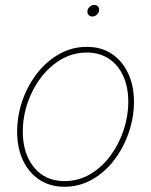

<svg xmlns="http://www.w3.org/2000/svg" viewBox="-20 -729 598 760"><path d="M234.9 10.3Q178.2 10.3 136 -17.6Q93.8 -45.4 70.8 -94.5Q47.9 -143.6 47.9 -207.5Q47.9 -269.5 68.1 -329.1Q88.4 -388.7 125.7 -437.3Q163.1 -485.8 213.6 -514.6Q264.2 -543.5 324.2 -543.5Q380.9 -543.5 422.4 -515.9Q463.9 -488.3 487.1 -439.2Q510.3 -390.1 510.3 -326.2Q510.3 -264.6 489.7 -204.6Q469.2 -144.5 432.4 -95.9Q395.5 -47.4 345 -18.6Q294.4 10.3 234.9 10.3ZM234.9 -12.2Q290.5 -12.2 336.7 -39.3Q382.8 -66.4 416.5 -111.8Q450.2 -157.2 469 -212.9Q487.8 -268.6 487.8 -325.7Q487.8 -383.8 468 -427.7Q448.2 -471.7 411.4 -496.3Q374.5 -521 323.7 -521Q270 -521 224.1 -494.9Q178.2 -468.8 143.6 -423.8Q108.9 -378.9 89.6 -323Q70.3 -267.1 70.3 -208Q70.3 -120.6 114.7 -66.4Q159.2 -12.2 234.9 -12.2ZM345.2 -663.6Q335.9 -663.6 330.3 -670.4Q324.7 -677.2 326.2 -686.5Q327.6 -696.3 335.7 -702.9Q343.8 -709.5 353 -709.5Q362.8 -709.5 368.2 -702.9Q373.5 -696.3 372.1 -686.5Q370.6 -677.2 362.8 -670.4Q355 -663.6 345.2 -663.6Z"/></svg>

Font: Inter 20pt Thin
Style: Italic
Weight: 250
Italic angle: -9.3988°
Version: Version 4.001;git-66647c0bb